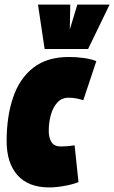

<svg xmlns="http://www.w3.org/2000/svg" viewBox="-20 -809 499 839"><path d="M195 10Q104 10 56.5 -43.5Q9 -97 9 -192Q9 -301 37.5 -384Q66 -467 126 -513.5Q186 -560 281 -560Q315 -560 346.5 -555.5Q378 -551 401 -542L344 -371Q326 -377 310.5 -379.5Q295 -382 279 -382Q250 -382 231 -361.5Q212 -341 202.5 -308Q193 -275 193 -237Q193 -207 205 -188Q217 -169 246 -169Q276 -169 306 -174L323 -13Q297 -3 261 3.5Q225 10 195 10ZM459 -789 365 -595H175L146 -789H287L285 -680L318 -789Z"/></svg>

Font: Georama Condensed Black
Style: Italic
Weight: 900
Width: 3
Italic angle: -9°
Designer: Jean-Baptiste Levee
Foundry: Production Type
Version: Version 1.000